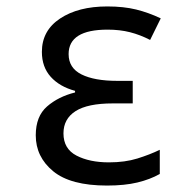

<svg xmlns="http://www.w3.org/2000/svg" viewBox="-20 -566 603 596"><path d="M312 10Q199 10 145 -34.5Q91 -79 91 -146Q91 -205 126 -235.5Q161 -266 213 -279V-284Q165 -297 137.5 -327.5Q110 -358 110 -405Q110 -471 166.5 -508.5Q223 -546 313 -546Q364 -546 402.5 -536.5Q441 -527 479 -509L446 -442Q415 -458 383.5 -466Q352 -474 314 -474Q193 -474 193 -398Q193 -355 233 -335Q273 -315 344 -315H392V-245H330Q252 -245 214.5 -221Q177 -197 177 -152Q177 -104 217.5 -83Q258 -62 318 -62Q368 -62 406.5 -74Q445 -86 476 -101V-26Q446 -9 406.5 0.5Q367 10 312 10Z"/></svg>

Font: Noto Sans Mono SemiCondensed
Style: Regular
Weight: 400
Width: 4
Designer: Monotype Design Team
Foundry: Monotype Imaging Inc.
Version: Version 2.014